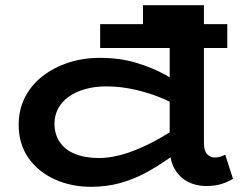

<svg xmlns="http://www.w3.org/2000/svg" viewBox="-20 -706 950 740"><path d="M331 14Q254 14 190.5 -15Q127 -44 89.5 -97.5Q52 -151 52 -225Q52 -283 76 -330.5Q100 -378 143.5 -412Q187 -446 243.5 -464.5Q300 -483 365 -483Q442 -483 505 -464Q568 -445 617.5 -417.5Q667 -390 704 -364V-274Q665 -301 613.5 -323.5Q562 -346 504.5 -359.5Q447 -373 390 -373Q345 -373 308 -362.5Q271 -352 244.5 -333Q218 -314 204 -287.5Q190 -261 190 -229Q190 -189 210 -159Q230 -129 268.5 -113Q307 -97 360 -97Q414 -97 473 -117Q532 -137 592 -171Q652 -205 708 -246V-152Q669 -122 627.5 -93Q586 -64 540.5 -39.5Q495 -15 443 -0.5Q391 14 331 14ZM774 11Q735 11 703 -6Q671 -23 652.5 -56Q634 -89 634 -138V-686H766V-156Q766 -124 778.5 -111.5Q791 -99 807 -99Q820 -99 830.5 -102.5Q841 -106 848 -110L878 -17Q861 -6 835.5 2.5Q810 11 774 11ZM366 -521V-613H856V-521ZM531 -582V-686H712V-582Z"/></svg>

Font: BioRhyme SemiExpanded
Style: Bold
Weight: 700
Width: 6
Designer: Aoife Mooney
Foundry: Aoife Mooney Type
Version: Version 1.600;gftools[0.9.33]